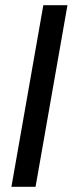

<svg xmlns="http://www.w3.org/2000/svg" viewBox="-20 -720 284 740"><path d="M24 0 147 -700H240L117 0Z"/></svg>

Font: Cabin
Style: Italic
Weight: 400
Width: 4
Italic angle: -10°
Designer: Pablo Impallari
Foundry: Pablo Impallari. http://www.impallari.com Igino Marini. http://www.ikern.com
Version: Version 3.001